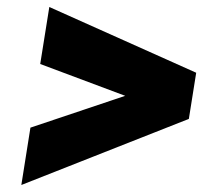

<svg xmlns="http://www.w3.org/2000/svg" viewBox="-20 -564 581 549"><path d="M41 -35 520 -224 541 -356 121 -544 95 -381 338 -290 67 -199Z"/></svg>

Font: Asimov Pro
Style: UltObl
Weight: 900
Designer: Google
Version: Version 2.000980; 2014